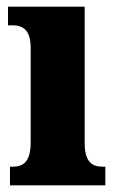

<svg xmlns="http://www.w3.org/2000/svg" viewBox="-20 -556 353 576"><path d="M10 0H296V-56H287C256 -56 234 -71 234 -127V-536H4V-480H19C49 -480 72 -465 72 -413V-129C72 -72 51 -56 19 -56H10Z"/></svg>

Font: Noto Serif Hebrew ExtraCondensed Black
Style: Regular
Weight: 900
Width: 2
Designer: Monotype Design Team
Foundry: Monotype Imaging Inc.
Version: Version 2.004